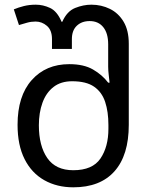

<svg xmlns="http://www.w3.org/2000/svg" viewBox="-20 -790 645 820"><path d="M293 10Q223 10 169 -20.5Q115 -51 85 -110.5Q55 -170 55 -257Q55 -380 115.5 -448Q176 -516 276 -516Q338 -516 377.5 -493Q417 -470 442 -437H448Q447 -448 444.5 -468.5Q442 -489 442 -505V-601Q442 -648 421 -674Q400 -700 363 -700Q329 -700 308 -680Q287 -660 287 -623V-581H202V-623Q202 -661 180.5 -679.5Q159 -698 132 -698Q113 -698 95.5 -693Q78 -688 61 -683L39 -750Q58 -758 81.5 -764Q105 -770 133 -770Q164 -770 194 -756Q224 -742 243 -697H246Q266 -742 301 -756Q336 -770 370 -770Q413 -770 449.5 -752Q486 -734 508 -697Q530 -660 530 -603V-257Q530 -127 469 -58.5Q408 10 293 10ZM293 -63Q375 -63 409 -113Q443 -163 443 -240V-256Q443 -313 429 -355Q415 -397 381.5 -420Q348 -443 288 -443Q240 -443 208.5 -418.5Q177 -394 161.5 -351.5Q146 -309 146 -255Q146 -167 182 -115Q218 -63 293 -63Z"/></svg>

Font: Go Noto Current
Style: Regular
Weight: 400
Designer: Monotype Design Team
Foundry: Monotype Imaging Inc.
Version: Version 2.007; ttfautohint (v1.8) -l 8 -r 50 -G 200 -x 14 -D